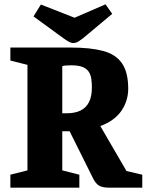

<svg xmlns="http://www.w3.org/2000/svg" viewBox="-20 -868 678 888"><path d="M28 0V-60L107 -80V-568L28 -588V-648H310Q398 -648 456.5 -632.5Q515 -617 544 -575.5Q573 -534 573 -457Q573 -430 565 -404Q557 -378 541.5 -355.5Q526 -333 501.5 -315Q477 -297 444 -285L565 -77L638 -60V0H486Q455 0 439 -9Q423 -18 411 -42L302 -261H268V-80L347 -60V0ZM268 -344H287Q326 -344 352 -356.5Q378 -369 391.5 -395.5Q405 -422 405 -463Q405 -486 402 -505Q399 -524 389.5 -537.5Q380 -551 361 -558.5Q342 -566 309 -566Q295 -566 284 -565Q273 -564 268 -562ZM318 -669Q309 -669 297.5 -675.5Q286 -682 275 -690L135 -792L169 -847L325 -786L468 -848L499 -804L365 -692Q355 -684 343.5 -676.5Q332 -669 318 -669Z"/></svg>

Font: Faustina ExtraBold
Style: Regular
Weight: 800
Designer: Alfonso Garcia
Foundry: http://www.omnibus-type.com
Version: Version 1.200